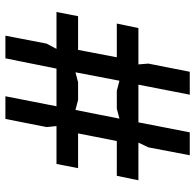

<svg xmlns="http://www.w3.org/2000/svg" viewBox="-26 -714 740 729"><g transform="rotate(-90 344.5 -350.0)"><path d="M119 0 149 -157 167 -195H24L41 -277H173L202 -424H70L86 -506H230L226 -544L257 -700H343L305 -506H448L487 -700H573L543 -544L523 -506H663L647 -424H519L491 -277H619L602 -195H464L467 -157L436 0H349L387 -195H244L206 0ZM258 -267 296 -277H364L402 -267L434 -434L396 -424H329L291 -434Z"/></g></svg>

Font: AR One Sans Medium
Style: Regular
Weight: 500
Designer: Niteesh Yadav
Foundry: Niteesh Yadav
Version: Version 1.001;gftools[0.9.33]